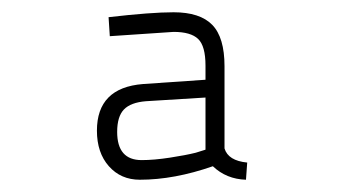

<svg xmlns="http://www.w3.org/2000/svg" viewBox="-20 -679 558 313"><path d="M346 -571V-437Q352 -417 383 -414L381 -386Q349 -387 327 -408Q264 -386 208 -386Q177 -386 157.5 -408Q138 -430 138 -466Q138 -536 213 -542L315 -549V-572Q315 -604 303 -615.5Q291 -627 263 -627L159 -620L157 -651Q226 -659 263 -659Q306 -659 326 -638.5Q346 -618 346 -571ZM315 -520 218 -514Q193 -512 182 -500.5Q171 -489 171 -464Q171 -418 211 -418Q231 -418 257 -422Q283 -426 299 -430L315 -435Z"/></svg>

Font: TitilliumText22L Rg
Style: Bold
Weight: 700
Designer: Campivisivi
Foundry: Campivisivi
Version: 1.000